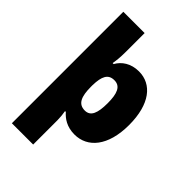

<svg xmlns="http://www.w3.org/2000/svg" viewBox="-288 -869 1218 1218"><g transform="rotate(45 321.5 -260.0)"><path d="M600 -278C600 -465 519 -563 404 -563C331 -563 282 -527 257 -482H248C252 -502 257 -538 257 -592V-760H66V240H257V21C257 0 254 -33 250 -53H257C285 -21 328 10 397 10C514 10 600 -89 600 -278ZM406 -280C406 -191 388 -144 336 -144C277 -144 257 -191 257 -279V-293C259 -373 278 -413 333 -413C387 -413 406 -367 406 -280Z"/></g></svg>

Font: Noto Sans Gurmukhi Black
Style: Regular
Weight: 900
Designer: Jelle Bosma - Monotype Design Team
Foundry: Monotype Imaging Inc.
Version: Version 2.004